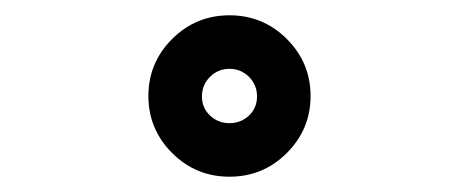

<svg xmlns="http://www.w3.org/2000/svg" viewBox="-20 -664 600 251"><path d="M355 -613Q386 -582 386 -538.5Q386 -495 355 -464Q324 -433 280 -433Q236 -433 205 -464Q174 -495 174 -538.5Q174 -582 205 -613Q236 -644 280 -644Q324 -644 355 -613ZM305.5 -513Q316 -523 316 -538Q316 -553 305.5 -563.5Q295 -574 280 -574Q265 -574 254.5 -563.5Q244 -553 244 -538Q244 -523 254.5 -513Q265 -503 280 -503Q295 -503 305.5 -513Z"/></svg>

Font: Brass Mono
Style: Regular
Weight: 400
Monospace: yes
Version: Version 1.100; ttfautohint (v1.8.3) -l 8 -r 50 -G 200 -x 14 